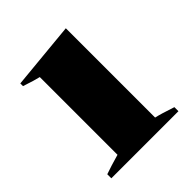

<svg xmlns="http://www.w3.org/2000/svg" viewBox="-148 -605 704 704"><g transform="rotate(-45 204.0 -253.5)"><path d="M30 -21Q61 -32 107 -45V-448Q88 -452 40 -468V-482L301 -507V-44Q324 -39 378 -21V0H30Z"/></g></svg>

Font: Trirong Black
Style: Regular
Weight: 900
Designer: Katatrad Team
Foundry: CadsonDemak
Version: Version 1.001